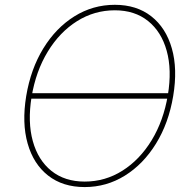

<svg xmlns="http://www.w3.org/2000/svg" viewBox="-20 -757 787 787"><path d="M677.7 -375 673.8 -352.5H100.6L104.5 -375ZM327.1 9.8Q237.3 9.8 177.2 -37.4Q117.2 -84.5 93.3 -168.7Q69.3 -252.9 87.4 -363.3Q106 -474.6 157.7 -558.8Q209.5 -643.1 285.2 -690.2Q360.8 -737.3 450.7 -737.3Q540 -737.3 600.1 -690.2Q660.2 -643.1 684.3 -558.8Q708.5 -474.6 689.9 -363.3Q671.4 -252.4 619.4 -168.2Q567.4 -84 491.9 -37.1Q416.5 9.8 327.1 9.8ZM327.1 -12.7Q411.1 -12.7 481.9 -57.4Q552.7 -102.1 601.6 -182.1Q650.4 -262.2 668 -367.2Q685.1 -470.7 663.3 -548.8Q641.6 -627 586.9 -670.9Q532.2 -714.8 450.7 -714.8Q366.7 -714.8 295.7 -670.2Q224.6 -625.5 175.8 -545.4Q127 -465.3 109.4 -359.9Q92.8 -256.8 114.5 -178.5Q136.2 -100.1 190.9 -56.4Q245.6 -12.7 327.1 -12.7Z"/></svg>

Font: Inter Tight Thin
Style: Italic
Weight: 250
Italic angle: -9.39999°
Designer: Rasmus Andersson
Foundry: rsms
Version: Version 3.004